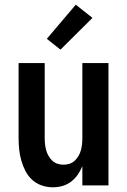

<svg xmlns="http://www.w3.org/2000/svg" viewBox="-20 -788 540 816"><path d="M204 8Q180 8 157 0Q134 -8 116.5 -24Q99 -40 88 -61.5Q77 -83 70.5 -106Q64 -129 61.5 -152.5Q59 -176 59 -200V-520H170V-200Q170 -187 171.5 -174Q173 -161 176.5 -148.5Q180 -136 186.5 -125Q193 -114 202.5 -105Q212 -96 224.5 -92Q237 -88 250 -88Q263 -88 275.5 -92Q288 -96 297.5 -105Q307 -114 313.5 -125Q320 -136 323.5 -148.5Q327 -161 328.5 -174Q330 -187 330 -200V-520H441V0H330V-82Q322 -62 310 -45Q298 -28 281.5 -15.5Q265 -3 245 2.5Q225 8 204 8ZM237 -577 179 -623 302 -768 373 -712Z"/></svg>

Font: Iosevka Custom
Style: Bold
Weight: 700
Monospace: yes
Designer: Belleve Invis
Foundry: Belleve Invis
Version: Version 30.3.3; ttfautohint (v1.8.3)